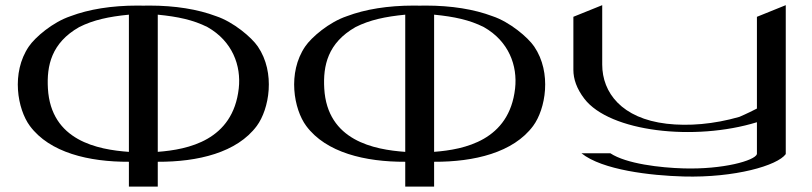

<svg xmlns="http://www.w3.org/2000/svg" viewBox="-20 -618 3100 733"><path d="M964.3 -440.5C940.4 -475.6 870.8 -534.5 804.9 -556.3C735.3 -582.5 649.3 -596.7 549.6 -596.7C542.1 -596.7 534.6 -596.6 527.2 -596.4C519.8 -596.6 512.3 -596.7 504.8 -596.7C405.1 -596.7 319.1 -582.5 249.5 -556.3C180.9 -533.4 114 -475.6 90.1 -440.5C21.5 -339.8 46.9 -200.7 94 -137.3C169.5 -35.3 319.3 0.3 472.1 -0.4V94.5H582.3V-0.4C735.1 0.3 884.9 -35.3 960.4 -137.3C1007.4 -200.7 1032.9 -339.8 964.3 -440.5ZM162.9 -280.3C157.9 -367.3 176.2 -454.1 282.3 -514.6C336.8 -542.1 395.8 -554.5 472.1 -562V-38.2C353.6 -46.7 174.3 -80.5 162.9 -280.3ZM891.5 -280.3C869.3 -82 698.2 -47.1 582.3 -38.3V-562C658.6 -554.5 717.6 -542.1 772.1 -514.6C867.9 -460.3 901.2 -366.9 891.5 -280.3Z M2019.3 -440.5C1995.4 -475.6 1925.8 -534.5 1859.9 -556.3C1790.3 -582.5 1704.3 -596.7 1604.6 -596.7C1597.1 -596.7 1589.6 -596.6 1582.2 -596.4C1574.8 -596.6 1567.3 -596.7 1559.8 -596.7C1460.1 -596.7 1374.1 -582.5 1304.5 -556.3C1235.9 -533.4 1169 -475.6 1145.1 -440.5C1076.5 -339.8 1101.9 -200.7 1149 -137.3C1224.5 -35.3 1374.3 0.3 1527.1 -0.4V94.5H1637.3V-0.4C1790.1 0.3 1939.9 -35.3 2015.4 -137.3C2062.4 -200.7 2087.9 -339.8 2019.3 -440.5ZM1217.9 -280.3C1212.9 -367.3 1231.2 -454.1 1337.3 -514.6C1391.8 -542.1 1450.8 -554.5 1527.1 -562V-38.2C1408.6 -46.7 1229.3 -80.5 1217.9 -280.3ZM1946.5 -280.3C1924.3 -82 1753.2 -47.1 1637.3 -38.3V-562C1713.6 -554.5 1772.6 -542.1 1827.1 -514.6C1922.9 -460.3 1956.2 -366.9 1946.5 -280.3Z M2869.7 -553.8V-203.6C2832.7 -184.3 2801.7 -171.5 2802.6 -171.8C2705.5 -143.8 2608.3 -135.8 2524.6 -145.7C2354 -165.9 2279.1 -264 2279.1 -371.6V-598.3L2169 -553.9V-351.2H2169C2169 -316.5 2181.5 -279.4 2210.8 -241.2C2307.5 -114.6 2631.7 -78 2869.7 -151.4V-29.7C2862 -4.8 2740.3 29.3 2589.8 24.9C2500.7 22.4 2370.7 7.3 2309.9 -33H2199.7C2279.1 31.2 2464.6 52.4 2589.8 55.8C2785.4 61.1 2948.2 14.1 2979.8 -29.7V-598.3Z"/></svg>

Font: Novoposelensky
Style: Regular
Weight: 400
Designer: Sasha Pavljenko
Version: Version 1.002;Fontself Maker 3.5.4